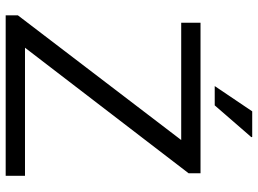

<svg xmlns="http://www.w3.org/2000/svg" viewBox="-136 -772 908 676"><g transform="rotate(90 318.0 -434.0)"><path d="M34 0V-43L473 -618H60V-686H590V-644L148 -68H599V0ZM283 -736 372 -868H462L463 -865L351 -736Z"/></g></svg>

Font: Archivo SemiBold Light
Style: Regular
Weight: 300
Version: Version 2.001